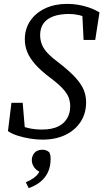

<svg xmlns="http://www.w3.org/2000/svg" viewBox="-20 -705 538 990"><path d="M21 -29 39 -175H97L109 -32L62 -69Q91 -53 124.5 -45Q158 -37 196 -37Q246 -37 278 -52Q310 -67 326 -94.5Q342 -122 342 -156Q342 -180 334.5 -201Q327 -222 304.5 -247Q282 -272 239 -304Q190 -341 161.5 -373.5Q133 -406 120.5 -437Q108 -468 108 -502Q108 -556 136 -597.5Q164 -639 213.5 -662Q263 -685 326 -685Q354 -685 382 -680.5Q410 -676 438 -666.5Q466 -657 493 -641L471 -499H411L404 -640L448 -603Q414 -621 388 -627Q362 -633 337 -633Q288 -633 254.5 -620.5Q221 -608 204 -584Q187 -560 187 -524Q187 -498 196.5 -474.5Q206 -451 228 -428.5Q250 -406 285 -380Q339 -338 369 -305Q399 -272 411.5 -242Q424 -212 424 -178Q424 -120 395.5 -76.5Q367 -33 316.5 -9Q266 15 199 15Q167 15 134 9.5Q101 4 71 -5.5Q41 -15 21 -29ZM241 114Q241 152 228 181Q215 210 190 231Q165 252 128 265L113 235Q138 224 153.5 213Q169 202 177.5 189Q186 176 192 162L200 187Q171 178 157.5 159.5Q144 141 144 121Q144 99 158 83Q172 67 200 67Q212 67 220 71Q228 75 234 80Q238 88 239.5 96Q241 104 241 114Z"/></svg>

Font: Source Serif 4 18pt
Style: Italic
Weight: 400
Italic angle: -12°
Designer: Frank Grießhammer
Foundry: Adobe Systems Incorporated
Version: Version 4.004;hotconv 1.0.116;makeotfexe 2.5.65601